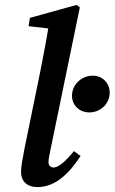

<svg xmlns="http://www.w3.org/2000/svg" viewBox="-20 -750 468 784"><path d="M133 14C211 14 268 -50 309 -113L282 -133C246 -89 218 -66 199 -66C188 -66 178 -73 178 -88C178 -98 181 -116 186 -138L306 -720L293 -730L102 -677L97 -643L177 -634C167 -572 155 -512 143 -451L80 -143C71 -96 66 -69 66 -49C66 -7 93 14 133 14ZM345 -291C390 -291 428 -326 428 -372C428 -410 399 -441 359 -441C314 -441 274 -406 274 -359C274 -321 303 -291 345 -291Z"/></svg>

Font: Source Serif Pro Semibold
Style: Italic
Weight: 600
Italic angle: -12°
Designer: Frank Grießhammer
Foundry: Adobe Systems Incorporated
Version: Version 3.001;hotconv 1.0.111;makeotfexe 2.5.65597